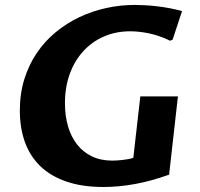

<svg xmlns="http://www.w3.org/2000/svg" viewBox="-20 -745 807 775"><path d="M662.6 -40Q589.4 -13.7 523.9 -2Q458.5 9.8 397.5 9.8Q312 9.8 248.5 -12Q185.1 -33.7 143.3 -73.7Q101.6 -113.8 80.8 -170.9Q60.1 -228 60.1 -298.8Q60.1 -367.7 78.4 -426Q96.7 -484.4 128.9 -531.7Q161.1 -579.1 205.1 -615.2Q249 -651.4 300.5 -675.8Q352.1 -700.2 408.9 -712.6Q465.8 -725.1 523.9 -725.1Q542 -725.1 564.9 -723.9Q587.9 -722.7 613.3 -719.7Q638.7 -716.8 664.8 -711.9Q690.9 -707 714.8 -700.2L676.8 -585L666.5 -580.6Q645 -591.3 623.5 -598.6Q602.1 -606 581.3 -610.4Q560.5 -614.7 541.3 -616.7Q522 -618.7 505.9 -618.7Q447.3 -618.7 398.9 -597.4Q350.6 -576.2 315.7 -537.8Q280.8 -499.5 261.5 -446.3Q242.2 -393.1 242.2 -328.6Q242.2 -277.3 254.6 -234.9Q267.1 -192.4 291.3 -161.6Q315.4 -130.9 351.1 -113.8Q386.7 -96.7 432.6 -96.7Q441.4 -96.7 452.6 -97.4Q463.9 -98.1 475.3 -99.4Q486.8 -100.6 498 -102.8Q509.3 -105 518.1 -107.9L546.4 -356H698.2Z"/></svg>

Font: Proza Libre
Style: Bold Italic
Weight: 700
Designer: Jasper de Waard
Foundry: Jasper de Waard
Version: Version 1.000; ttfautohint (v1.4.1.8-43bc)